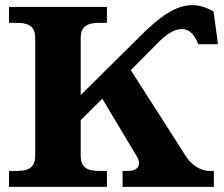

<svg xmlns="http://www.w3.org/2000/svg" viewBox="-20 -727 872 747"><path d="M294 -120V-259L378 -343L512 -119C531 -88 519 -62 479 -62H457V0H812V-62H794C762 -62 726 -84 704 -118L489 -454L598 -564C632 -598 662 -614 687 -614C717 -614 738 -592 751 -555H828L811 -682C782 -699 755 -707 728 -707C663 -707 601 -661 530 -591L294 -357V-580C294 -620 315 -638 363 -638H396V-700H15V-638H48C96 -638 117 -620 117 -580V-120C117 -80 96 -62 48 -62H15V0H396V-62H363C315 -62 294 -80 294 -120Z"/></svg>

Font: LT Superior Serif ExtraBold
Style: Regular
Weight: 800
Designer: Daniel Lyons
Foundry: LyonsType
Version: Version 2.120;FEAKit 1.0